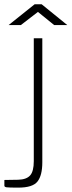

<svg xmlns="http://www.w3.org/2000/svg" viewBox="-50 -692 328 878"><path d="M143.5 50Q143.5 110 121.5 138Q99.5 166 34 166Q-10 166 -20 164.5Q-30 163 -30 157V131L33 130Q71 129 87.8 110.2Q104.5 91.5 104.5 45V-517H143.5ZM197.5 -577.5 123.5 -637.5 45.5 -577.5H-10.5L108.5 -672.5H140.5L257.5 -577.5Z"/></svg>

Font: Public Sans Thin
Style: Regular
Weight: 100
Designer: The Public Sans project authors (U.S. Web Design System). Libre Franklin designed by Pablo Impallari and Rodrigo Fuenzal
Version: Version 1.008